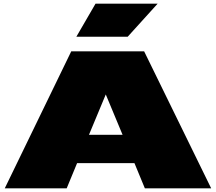

<svg xmlns="http://www.w3.org/2000/svg" viewBox="-20 -1031 1180 1051"><path d="M345 0 402 -138H716L773 0H1136L769 -750H370L6 0ZM503 -1011 398 -830H679L843 -1011ZM467 -293 559 -514 651 -293Z"/></svg>

Font: Mattone Black
Style: Regular
Weight: 900
Width: 6
Designer: Nunzio Mazzaferro
Foundry: Collletttivo
Version: Version 2.000;Glyphs 3.2 (3217)